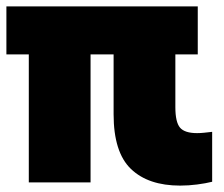

<svg xmlns="http://www.w3.org/2000/svg" viewBox="-20 -570 699 600"><path d="M70 0V-400H0V-550H598V-400H528V-235Q528 -188.5 542.5 -171.2Q557 -154 596 -154Q606.5 -154 617.8 -155.2Q629 -156.5 643 -158V-2Q623 3 596.2 6.5Q569.5 10 543 10Q443.5 10 389.2 -42Q335 -94 335 -213V-400H263V0Z"/></svg>

Font: Encode Sans Condensed Black
Style: Regular
Weight: 900
Width: 3
Designer: Multiple Designers
Foundry: Impallari Type
Version: Version 3.000; ttfautohint (v1.8.3) -l 8 -r 50 -G 200 -x 14 